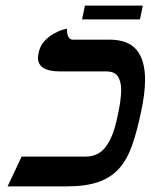

<svg xmlns="http://www.w3.org/2000/svg" viewBox="-20 -663 536 683"><path d="M272 -594 282 -643H488L478 -594ZM398 -249Q404 -276 407.5 -300Q411 -324 411 -343Q411 -373 399.5 -391Q388 -409 357 -409H193Q115 -409 115 -458Q115 -463 117 -473Q122 -500 138 -517Q154 -534 172.5 -544Q191 -554 204.5 -557.5Q218 -561 218 -561Q218 -522 239 -522H369Q435 -522 465.5 -486Q496 -450 496 -379Q496 -355 492.5 -326.5Q489 -298 482 -266Q468 -198 450.5 -147.5Q433 -97 404.5 -64.5Q376 -32 331 -16Q286 0 217 0H7L57 -106H285Q331 -106 357.5 -142.5Q384 -179 398 -249Z"/></svg>

Font: Libertinus Serif Semibold Italic
Style: Regular
Weight: 600
Italic angle: -11.5°
Designer: Philipp H. Poll, Khaled Hosny
Foundry: Caleb Maclennan
Version: Version 7.051;RELEASE